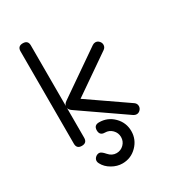

<svg xmlns="http://www.w3.org/2000/svg" viewBox="-182 -663 821 925"><g transform="rotate(-30 228.0 -200.0)"><path d="M428.5 -29.3Q428.5 -17.8 419.9 -8.8Q411.4 0.2 399.9 0.2Q391.4 0.2 383.3 -5.1L139.4 -173.8Q125.5 -183.3 123.8 -194.3V-28.6Q123.8 0 95 0Q66.4 0 66.4 -28.6V-542.2Q66.4 -570.6 95 -570.6Q123.8 -570.6 123.8 -542.2V-204.8Q125.5 -216.3 139.4 -225.8L383.3 -394.5Q391.4 -399.9 399.9 -399.9Q411.4 -399.9 419.9 -390.9Q428.5 -381.8 428.5 -370.4Q428.5 -356.2 416 -347.4L202.4 -199.7L416 -52.2Q428.5 -43.5 428.5 -29.3ZM336.7 57.1Q336.7 104 303.3 137.7Q270 171.4 222.7 171.4Q193.1 171.4 165.5 155.5Q137 139.4 123.8 113.8Q119.4 106.2 119.4 99.1Q119.4 87.6 128.5 79.3Q137.7 71 149.2 71Q160.6 71 179 92.5Q197.3 114 222.7 114Q246.3 114 262.9 97.4Q279.5 80.8 279.5 57.1Q279.5 33.7 262.9 16.8Q246.3 0 222.7 0Q194.1 0 194.1 -28.6Q194.1 -57.1 222.7 -57.1Q270 -57.1 303.3 -23.7Q336.7 9.8 336.7 57.1Z"/></g></svg>

Font: EnergyBar
Style: Regular
Weight: 400
Italic angle: -10°
Version: 1.0 2000-03-28